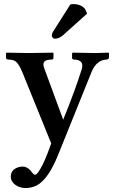

<svg xmlns="http://www.w3.org/2000/svg" viewBox="-20 -696 573 948"><path d="M327.1 -673.8Q333.5 -675.8 342.8 -675.8Q380.4 -675.3 399.9 -651.9L410.2 -628.9L290 -521Q271 -505.4 252 -504.9Q241.2 -504.9 236.8 -515.6Q236.3 -518.1 235.8 -519Q236.3 -531.7 244.1 -543ZM432.1 -340.8 266.1 70.8Q217.8 189.9 161.1 219.7Q136.2 231.9 108.9 232.4Q70.3 232.4 46.9 209Q33.7 194.8 33.2 177.7Q33.2 140.6 71.8 129.4Q81.5 126.5 91.8 126.5Q113.8 126.5 131.8 147Q133.3 148.9 133.8 149.9Q146 166.5 152.8 167Q165 167 189.9 118.2Q202.6 92.8 214.8 61L232.9 12.2L91.8 -335.9Q71.8 -385.7 51.8 -396Q39.1 -401.9 20 -401.9Q11.2 -403.3 9.8 -409.2V-434.1L13.2 -436Q14.2 -436 119.1 -434.1L240.2 -436L244.1 -434.1V-410.2Q243.2 -402.8 235.8 -401.9Q194.3 -401.9 194.3 -378.4Q194.8 -369.1 199.2 -356.9L292 -105Q351.1 -250 383.8 -355Q397 -401.4 344.2 -401.9Q337.4 -402.8 335.9 -409.2V-433.1L339.8 -436Q340.8 -436 452.1 -434.1L516.1 -436L518.1 -434.1V-411.1Q516.6 -403.3 506.8 -401.9Q457 -400.4 432.1 -340.8Z"/></svg>

Font: Linux Libertine O
Style: Semibold
Weight: 700
Designer: Philipp H. Poll
Foundry: Philipp H. Poll
Version: Version 5.0.0